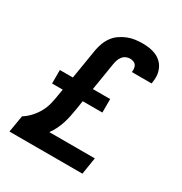

<svg xmlns="http://www.w3.org/2000/svg" viewBox="-173 -871 946 998"><g transform="rotate(30 300.0 -371.5)"><path d="M25 0 42 -101Q66 -116 86 -138Q106 -160 119.5 -185Q133 -210 139.5 -237Q146 -264 150 -291L156 -327H92V-408H170L200 -591Q204 -612 212 -633.5Q220 -655 234 -674Q248 -693 267.5 -706.5Q287 -720 308.5 -728.5Q330 -737 352 -740Q374 -743 396 -743Q417 -743 437.5 -740Q458 -737 476.5 -729Q495 -721 509.5 -707.5Q524 -694 532.5 -675.5Q541 -657 543 -636.5Q545 -616 541 -594Q541 -592 540.5 -590Q540 -588 540 -586H421Q421 -587 421 -587.5Q421 -588 422 -589Q423 -600 421.5 -610Q420 -620 414.5 -627.5Q409 -635 399 -638.5Q389 -642 379 -642Q367 -642 355 -636.5Q343 -631 335 -620.5Q327 -610 323 -598Q319 -586 317 -574L290 -408H394V-327H276L268 -275Q264 -252 259.5 -229.5Q255 -207 248 -185Q241 -163 230.5 -141.5Q220 -120 206 -101H479L463 0Z"/></g></svg>

Font: Iosevka SS04 Extended Oblique
Style: Bold
Weight: 700
Width: 7
Italic angle: -9°
Monospace: yes
Designer: Belleve Invis
Foundry: Belleve Invis
Version: Version 19.0.0; ttfautohint (v1.8.4)